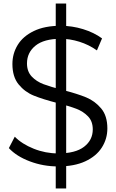

<svg xmlns="http://www.w3.org/2000/svg" viewBox="-20 -931 657 1083"><path d="M30 -95.6 63.3 -160Q103.3 -118.9 170 -92.2Q236.7 -65.6 307.8 -65.6Q405.6 -65.6 454.4 -103.3Q503.3 -141.1 503.3 -201.1Q503.3 -246.7 476.7 -274.4Q450 -302.2 411.1 -317.2Q372.2 -332.2 303.3 -350Q221.1 -371.1 170.6 -391.7Q120 -412.2 85 -455Q50 -497.8 50 -570Q50 -628.9 80 -677.8Q110 -726.7 171.1 -756.1Q232.2 -785.6 322.2 -785.6Q386.7 -785.6 448.3 -766.7Q510 -747.8 555.6 -714.4L526.7 -646.7Q481.1 -678.9 427.8 -695.6Q374.4 -712.2 323.3 -712.2Q227.8 -712.2 180 -673.3Q132.2 -634.4 132.2 -573.3Q132.2 -527.8 158.9 -499.4Q185.6 -471.1 225.6 -456.1Q265.6 -441.1 334.4 -423.3Q416.7 -402.2 466.1 -381.7Q515.6 -361.1 550.6 -319.4Q585.6 -277.8 585.6 -206.7Q585.6 -147.8 554.4 -98.9Q523.3 -50 461.1 -21.1Q398.9 7.8 307.8 7.8Q224.4 7.8 148.9 -20.6Q73.3 -48.9 30 -95.6ZM294.4 132.2V-911.1H353.3V132.2Z"/></svg>

Font: Paperlogy 4 Regular
Style: Regular
Weight: 400
Designer: redesigned by Lee Juim, glyphs from Gmarket Sans & Montserrat
Foundry: PT&
Version: Version 1.001